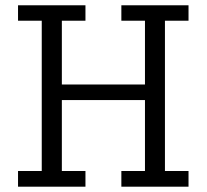

<svg xmlns="http://www.w3.org/2000/svg" viewBox="-20 -703 779 723"><path d="M47.9 0V-59.1H137.2V-625H47.9V-683.1H301.8V-625H212.9V-384.8H525.9V-625H437V-683.1H689.9V-625H601.1V-59.1H689.9V0H437V-59.1H525.9V-326.2H212.9V-59.1H301.8V0Z"/></svg>

Font: CMU Concrete
Style: Roman
Weight: 500
Version: Version 0.7.0